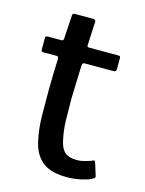

<svg xmlns="http://www.w3.org/2000/svg" viewBox="-93 -634 523 692"><g transform="rotate(15 168.0 -288.0)"><path d="M225 0Q161 0 130 -27Q99 -54 90 -103Q81 -145 80.5 -191Q80 -237 80 -285Q80 -317 81 -345Q82 -373 83 -404Q83 -413 75 -413H27Q22 -413 20 -415Q18 -417 18 -423V-462Q18 -468 20 -470Q22 -472 28 -472H77Q83 -472 84.5 -475Q86 -478 86 -485L91 -567Q91 -576 99 -576H168Q172 -576 175.5 -573.5Q179 -571 178 -567L174 -485Q173 -477 174.5 -474.5Q176 -472 181 -472H288Q295 -472 296.5 -470.5Q298 -469 298 -461V-423Q298 -418 295.5 -415.5Q293 -413 287 -413H181Q176 -413 173.5 -410.5Q171 -408 171 -401Q170 -371 169 -340Q168 -309 167 -277Q167 -238 168 -197.5Q169 -157 178 -120Q184 -94 198.5 -81.5Q213 -69 243 -69Q256 -69 269.5 -72.5Q283 -76 294 -80Q303 -85 305.5 -83.5Q308 -82 310 -75L323 -33Q326 -27 321.5 -23Q317 -19 305 -14Q294 -10 279 -6.5Q264 -3 249.5 -1.5Q235 0 225 0Z"/></g></svg>

Font: Glory Medium
Style: Regular
Weight: 500
Designer: Robert Leuschke
Foundry: Robert Leuschke
Version: Version 1.011